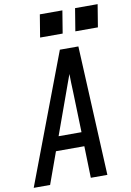

<svg xmlns="http://www.w3.org/2000/svg" viewBox="-117 -1011 733 1073"><g transform="rotate(-10 250.0 -474.5)"><path d="M-15 0 263 -735H368L403 0H309L304 -180H143L78 0ZM302 -260 295 -490Q294 -516 293 -541.5Q292 -567 292 -592Q283 -567 273.5 -541.5Q264 -516 255 -490L172 -260ZM366 -821 387 -949H515L494 -821ZM166 -821 187 -949H315L294 -821Z"/></g></svg>

Font: Iosevka SS04 Medium
Style: Italic
Weight: 500
Italic angle: -9°
Monospace: yes
Designer: Belleve Invis
Foundry: Belleve Invis
Version: Version 19.0.0; ttfautohint (v1.8.4)